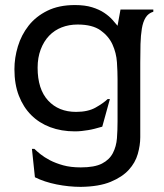

<svg xmlns="http://www.w3.org/2000/svg" viewBox="-20 -520 650 760"><path d="M535.2 23.4Q535.2 54.7 525.4 89.4Q515.6 124 489.7 152.3Q463.9 180.7 418 199.7Q372.1 218.8 299.8 219.7Q252.9 219.7 204.1 210Q155.3 200.2 118.2 181.6L106.4 69.3H116.2Q125 78.1 140.1 90.3Q155.3 102.5 177.7 114.3Q200.2 126 230 134.3Q259.8 142.6 299.8 142.6Q354.5 142.6 383.8 127.4Q413.1 112.3 426.8 85.9Q440.4 59.6 442.9 27.3Q445.3 -4.9 445.3 -40V-207Q445.3 -236.3 442.9 -273.4Q440.4 -310.5 425.3 -343.8Q410.2 -377 377.9 -399.9Q345.7 -422.9 287.1 -422.9Q252.9 -422.9 224.1 -411.6Q195.3 -400.4 174.3 -378.4Q153.3 -356.4 141.1 -324.2Q128.9 -292 128.9 -252Q128.9 -167 170.4 -122.1Q211.9 -77.1 281.2 -77.1Q328.1 -77.1 358.4 -94.2Q388.7 -111.3 406.2 -127.9H415L384.8 -18.6Q368.2 -13.7 354.5 -10.3Q340.8 -6.8 328.6 -4.9Q316.4 -2.9 303.7 -1.5Q291 0 276.4 0Q222.7 0 178.7 -16.6Q134.8 -33.2 103.5 -64.5Q72.3 -95.7 54.7 -141.1Q37.1 -186.5 37.1 -246.1Q37.1 -291 50.8 -336.4Q64.5 -381.8 93.3 -418.5Q122.1 -455.1 167.5 -477.5Q212.9 -500 276.4 -500Q316.4 -500 344.7 -491.2Q373 -482.4 392.6 -469.2Q412.1 -456.1 424.8 -441.9Q437.5 -427.7 445.3 -418L457 -482.4H586.9V-473.6Q567.4 -467.8 556.6 -450.7Q545.9 -433.6 541.5 -406.7Q537.1 -379.9 536.1 -345.2Q535.2 -310.5 535.2 -271.5Z"/></svg>

Font: Padauk Grand Pro
Style: Regular
Weight: 400
Designer: Debbi Hosken
Foundry: SIL
Version: Version 2.8.2